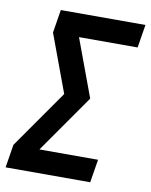

<svg xmlns="http://www.w3.org/2000/svg" viewBox="-83 -797 673 858"><g transform="rotate(10 253.5 -367.5)"><path d="M2 0 19 -105 203 -368 106 -630 123 -735H507L490 -630H224L321 -368L137 -105H403L386 0Z"/></g></svg>

Font: Iosevka Term Curly XBd Obl
Style: Regular
Weight: 800
Italic angle: -9°
Designer: Belleve Invis
Foundry: Belleve Invis
Version: Version 32.3.0